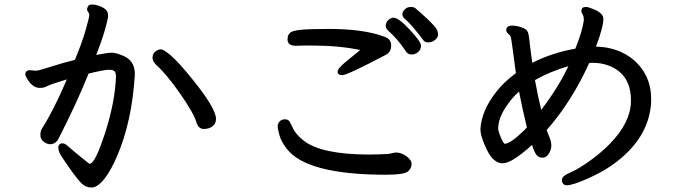

<svg xmlns="http://www.w3.org/2000/svg" viewBox="-20 -784 3040 856"><path d="M581 -456V-449Q568 -241 502 -88Q474 -22 444 15Q414 52 388 52Q362 52 343 33Q324 14 287 -38.5Q250 -91 245 -103.5Q240 -116 240 -125Q240 -145 260 -145Q270 -145 288 -128Q312 -106 378 -54H380Q404 -54 448.5 -191.5Q493 -329 497 -443Q497 -460 490.5 -466.5Q484 -473 465 -473Q446 -473 375 -456Q322 -324 242 -168Q229 -141 202 -141Q190 -141 175 -152Q160 -163 160 -182Q160 -201 169 -214Q220 -294 278 -430Q204 -408 190.5 -400Q177 -392 158 -392Q126 -392 102 -431Q93 -446 93 -451V-457Q96 -471 113 -471H114L126 -470Q131 -469 134 -469H143Q152 -469 208 -487Q264 -505 314 -517Q346 -594 362 -650.5Q378 -707 378 -715.5Q378 -724 373 -730.5Q368 -737 368 -742.5Q368 -748 372.5 -756Q377 -764 389 -764Q401 -764 415 -760Q457 -747 461 -724Q462 -720 462 -711.5Q462 -703 450 -658.5Q438 -614 409 -539Q459 -549 477.5 -549Q496 -549 520 -539Q581 -518 581 -456ZM836 -433Q943 -301 943 -254Q943 -233 927.5 -221Q912 -209 889 -209Q866 -209 857 -235Q845 -278 783.5 -366Q722 -454 677 -494Q660 -510 660 -527Q660 -544 672.5 -554Q685 -564 697.5 -564Q710 -564 743.5 -535Q777 -506 836 -433Z M1909 -599Q1900 -595 1887 -595Q1874 -595 1866 -606.5Q1858 -618 1831.5 -650.5Q1805 -683 1789.5 -695.5Q1774 -708 1774 -720Q1774 -732 1785 -742.5Q1796 -753 1810.5 -753Q1825 -753 1831 -748Q1837 -743 1852 -730Q1867 -717 1885 -700Q1903 -683 1918 -666Q1933 -649 1933 -630.5Q1933 -612 1909 -599ZM1787 -559Q1752 -611 1710 -648Q1700 -657 1700 -670.5Q1700 -684 1711 -694.5Q1722 -705 1735 -705Q1757 -705 1807 -651.5Q1857 -598 1857 -580.5Q1857 -563 1844 -552Q1831 -541 1814 -541Q1797 -541 1787 -559ZM1334 -581 1303 -580H1298Q1262 -580 1262 -608V-610Q1262 -628 1273.5 -638Q1285 -648 1324.5 -651.5Q1364 -655 1446 -655Q1598 -655 1689 -622Q1724 -612 1724 -582Q1724 -552 1701 -540Q1528 -449 1506.5 -449Q1485 -449 1485 -464Q1485 -479 1523.5 -510Q1562 -541 1586 -561Q1493 -581 1366 -581ZM1742 -104Q1744 -104 1746 -104Q1769 -104 1792 -87.5Q1815 -71 1815 -52.5Q1815 -34 1798.5 -19.5Q1782 -5 1700 -5Q1349 -5 1259 -120Q1234 -152 1226 -180.5Q1218 -209 1218 -221Q1218 -233 1226 -242Q1234 -251 1248 -252H1252Q1266 -252 1272.5 -239.5Q1279 -227 1285 -215Q1297 -186 1334 -157Q1413 -95 1627 -95Q1666 -95 1714 -98Z M2122 -207V-210Q2127 -291 2192 -374Q2225 -417 2280 -458Q2275 -494 2267 -555.5Q2259 -617 2256 -622.5Q2253 -628 2245 -634.5Q2237 -641 2237 -651V-653Q2237 -655 2238 -657Q2243 -670 2262 -670Q2281 -670 2304 -662.5Q2327 -655 2332.5 -642.5Q2338 -630 2340 -607.5Q2342 -585 2346 -557Q2350 -529 2353 -504Q2442 -549 2545 -567Q2577 -646 2583 -695Q2583 -711 2577.5 -719.5Q2572 -728 2572 -735Q2572 -753 2592 -753Q2603 -753 2624 -744Q2670 -726 2670 -700Q2670 -663 2637 -576Q2705 -575 2760.5 -546.5Q2816 -518 2849.5 -465.5Q2883 -413 2883 -343V-330Q2875 -165 2709 -48Q2669 -19 2601.5 11.5Q2534 42 2506 42Q2491 42 2486 26Q2485 25 2485 23V20Q2485 8 2495.5 0Q2506 -8 2534 -20.5Q2562 -33 2610.5 -67.5Q2659 -102 2701 -145Q2791 -238 2793 -331V-336Q2793 -419 2744.5 -461.5Q2696 -504 2620 -504L2607 -503Q2527 -328 2417 -204Q2422 -191 2430 -171.5Q2438 -152 2438 -134.5Q2438 -117 2427 -99Q2416 -81 2398 -81Q2380 -81 2370.5 -95Q2361 -109 2352 -138Q2262 -56 2221 -56Q2180 -56 2151 -115.5Q2122 -175 2122 -207ZM2514 -489Q2432 -465 2365 -427Q2380 -345 2393 -294Q2471 -397 2514 -489ZM2329 -216Q2308 -303 2294 -376Q2257 -343 2229 -297Q2201 -251 2201 -209Q2201 -205 2206.5 -188Q2212 -171 2219.5 -157Q2227 -143 2230 -143Q2256 -143 2319 -205Q2325 -212 2329 -216Z"/></svg>

Font: LXGW ZhenKai
Style: Regular
Weight: 400
Designer: LXGW / Fontworks Inc.
Foundry: LXGW / Fontworks Inc.
Version: Version 0.800;June 8, 2025